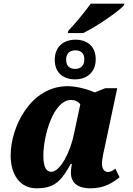

<svg xmlns="http://www.w3.org/2000/svg" viewBox="-20 -1015 724 1045"><path d="M349 -835H433C507 -871 625 -953 654 -985L657 -995H474C443 -952 388 -885 352 -848ZM388 -583C451 -583 501 -620 501 -693C501 -764 453 -799 391 -799C328 -799 278 -763 278 -689C278 -618 326 -583 388 -583ZM389 -640C362 -640 340 -653 340 -690C340 -728 363 -741 390 -741C417 -741 439 -729 439 -692C439 -654 416 -640 389 -640ZM179 10C284 10 317 -38 365 -123H371C367 -102 366 -85 366 -74C366 -16 409 10 471 10C554 10 596 -24 631 -50L608 -97C592 -86 584 -79 568 -79C550 -79 535 -93 535 -125C535 -151 548 -206 553 -228L618 -535H553L496 -512C466 -526 400 -546 348 -546C147 -546 38 -325 38 -169C38 -67 87 10 179 10ZM259 -80C235 -80 216 -99 216 -168C216 -273 269 -471 367 -471C387 -471 406 -463 417 -447L383 -288C363 -186 307 -80 259 -80Z"/></svg>

Font: Noto Serif SemiCondensed Black
Style: Italic
Weight: 900
Width: 4
Italic angle: -12°
Designer: Monotype Design Team
Foundry: Monotype Imaging Inc.
Version: Version 2.014